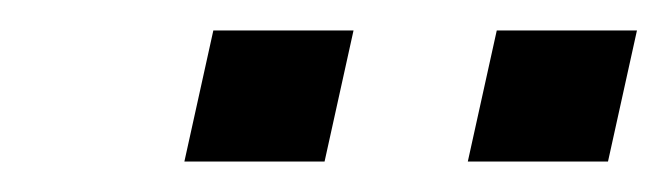

<svg xmlns="http://www.w3.org/2000/svg" viewBox="-20 -665 438 126"><path d="M287 -559 306 -645H398L379 -559ZM101 -559 120 -645H212L193 -559Z"/></svg>

Font: Kanit
Style: Italic
Weight: 400
Italic angle: -12°
Designer: Katatrad Team
Foundry: CadsonDemak
Version: Version 2.000; ttfautohint (v1.8.3)